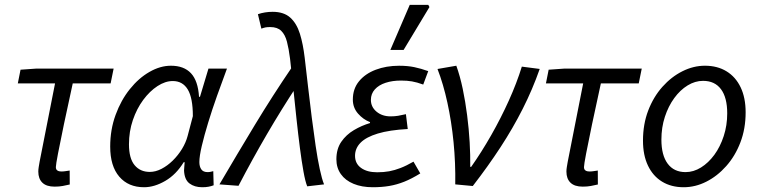

<svg xmlns="http://www.w3.org/2000/svg" viewBox="-20 -774 3187 806"><path d="M209.3 9.5Q174.9 9.5 157.9 -7.1Q140.8 -23.6 140.8 -53.8Q140.8 -62.4 142.5 -72.8Q144.2 -83.1 146.3 -95.2L211.1 -424H54.8L66.2 -481.4L133.2 -486.1H457L444.4 -424H285.4Q264.4 -329.1 248.5 -253Q232.5 -177 223.5 -129.5Q214.5 -82.1 214.5 -72.5Q214.5 -62.5 220.9 -58.3Q227.3 -54.1 236.7 -54.1Q247.3 -54.1 255.7 -55.6Q264.1 -57.1 272.5 -58.1L272.8 0.5Q258.1 3.9 243.2 6.7Q228.4 9.5 209.3 9.5Z M584.7 12Q518.8 12 480.7 -32.4Q442.6 -76.8 442.6 -158.5Q442.6 -229.9 465.3 -291.8Q487.9 -353.7 525.2 -400Q562.4 -446.4 607.6 -472.2Q652.7 -498.1 697.7 -498.1Q752.1 -498.1 781.7 -466.5Q811.3 -434.8 815.5 -367.7H819.5L855.1 -486.1H932.8Q911.9 -430.1 891.1 -371.7Q870.3 -313.3 853.8 -259Q837.3 -204.7 827.1 -161.5Q816.9 -118.2 816.9 -93.6Q816.9 -75 824.9 -63.3Q832.9 -51.5 851.5 -51.5Q859.4 -51.5 865.1 -53Q870.9 -54.5 875.3 -55.5L876.9 3.8Q866 7.9 855 9.9Q844 12 828.6 12Q796.7 12 775.6 -3.8Q754.5 -19.5 752.6 -57.8Q752.6 -63.5 753.6 -73.3Q754.5 -83.1 755.2 -93.2H751.2Q719.7 -41.4 673.9 -14.7Q628.1 12 584.7 12ZM608.8 -52.3Q632.9 -52.3 657.8 -65.1Q682.7 -77.9 705.1 -99.8Q727.5 -121.8 744 -148.7Q760.4 -175.6 767.7 -203.5L789.6 -286.5Q789.6 -362.9 768.2 -398.4Q746.8 -433.8 705.3 -433.8Q673.7 -433.8 641.1 -412.6Q608.6 -391.4 581.3 -354.7Q554.1 -318 537.7 -269.9Q521.4 -221.9 521.4 -168.2Q521.4 -109.1 545 -80.7Q568.5 -52.3 608.8 -52.3Z M1269.7 8.2Q1261.4 -12.2 1253.9 -54.3Q1246.3 -96.4 1239 -153Q1231.7 -209.5 1224.8 -273.7Q1217.8 -337.9 1211.2 -403.2Q1204.6 -468.5 1197.6 -527.6Q1192.4 -569.1 1184.6 -598.9Q1176.8 -628.7 1160.6 -644.5Q1144.4 -660.4 1114.5 -660.4Q1102.8 -660.4 1095.3 -659.1Q1087.8 -657.7 1077.2 -653.8L1062.7 -714.4Q1076.9 -719.4 1092.8 -721.9Q1108.7 -724.4 1124.4 -724.4Q1171.5 -724.4 1198.4 -700.2Q1225.3 -676 1238.9 -632.5Q1252.4 -589 1259.1 -531.5Q1266.1 -473 1273.3 -408.9Q1280.5 -344.8 1288.7 -281.2Q1296.9 -217.7 1305 -161.9Q1313.2 -106.1 1322.4 -63.8Q1331.5 -21.5 1340.4 0ZM901.2 0Q976.3 -128 1050 -249.8Q1123.7 -371.6 1206.6 -493.4L1227.6 -415.4Q1161.6 -315.1 1100.6 -210.6Q1039.6 -106.1 981.2 6Z M1544.8 12Q1499 12 1464.3 -2.3Q1429.6 -16.6 1410.9 -43.1Q1392.1 -69.7 1392.1 -105.4Q1392.1 -148.7 1412.6 -178.6Q1433.2 -208.6 1465.7 -227.8Q1498.1 -247 1533.3 -257.4V-261.4Q1504.6 -272.4 1482.9 -297.2Q1461.2 -322 1461.2 -356Q1461.2 -401.3 1487.1 -432.8Q1512.9 -464.4 1557.1 -481.2Q1601.3 -498 1655.3 -498Q1691 -498 1719 -492.2Q1746.9 -486.4 1777.7 -475.4L1756.7 -419Q1730 -428.8 1709.5 -432.3Q1689 -435.8 1663.7 -435.8Q1627 -435.8 1598.5 -426.4Q1570.1 -417.1 1553.5 -398.7Q1537 -380.3 1537 -354.6Q1537 -325 1560.7 -305.2Q1584.4 -285.5 1619.4 -285.5Q1636.3 -285.5 1651 -287.9Q1665.7 -290.3 1684 -294.7L1691.7 -232.4Q1614.9 -228.2 1565.9 -213.4Q1517 -198.6 1493.7 -175Q1470.4 -151.4 1470.4 -119.9Q1470.4 -87.3 1495.7 -69.1Q1521 -50.8 1563.4 -50.8Q1590.9 -50.8 1613.8 -55Q1636.7 -59.2 1661.2 -68.7Q1685.7 -78.1 1715.8 -95.4L1744.3 -46Q1708.2 -23.6 1676.8 -11.1Q1645.3 1.4 1613.7 6.7Q1582 12 1544.8 12ZM1618.7 -564.4 1700.1 -753.6H1777.9L1782.8 -744.4L1674.3 -564.4Z M1891.1 0Q1892.6 -89.7 1884 -177Q1875.3 -264.4 1858.2 -342.7Q1841.2 -421 1816.6 -484.4L1895.6 -498.1Q1911.2 -454.7 1922.5 -401.1Q1933.7 -347.4 1941 -290Q1948.4 -232.6 1951.6 -177Q1954.8 -121.3 1954 -73.6H1958Q2001.9 -136 2042.4 -207.2Q2082.9 -278.4 2116.1 -351.9Q2149.3 -425.5 2170.6 -494.3L2245.7 -484.6Q2215.4 -398.2 2174.2 -316.9Q2133.1 -235.6 2080.9 -155.7Q2028.7 -75.8 1964.7 6.9Z M2426.3 9.5Q2391.9 9.5 2374.9 -7.1Q2357.8 -23.6 2357.8 -53.8Q2357.8 -62.4 2359.5 -72.8Q2361.2 -83.1 2363.3 -95.2L2428.1 -424H2271.8L2283.2 -481.4L2350.2 -486.1H2674L2661.4 -424H2502.4Q2481.4 -329.1 2465.5 -253Q2449.5 -177 2440.5 -129.5Q2431.5 -82.1 2431.5 -72.5Q2431.5 -62.5 2437.9 -58.3Q2444.3 -54.1 2453.7 -54.1Q2464.3 -54.1 2472.7 -55.6Q2481.1 -57.1 2489.5 -58.1L2489.8 0.5Q2475.1 3.9 2460.2 6.7Q2445.4 9.5 2426.3 9.5Z M2850.1 12Q2797.7 12 2759.3 -11.5Q2721 -34.9 2700.1 -78.8Q2679.2 -122.6 2679.2 -183.4Q2679.2 -252.6 2701.1 -309.9Q2723.1 -367.3 2760.6 -409.4Q2798.2 -451.6 2844.6 -474.8Q2890.9 -498.1 2939.2 -498.1Q2991.6 -498.1 3029.9 -474.6Q3068.3 -451.2 3089.2 -407.3Q3110.1 -363.5 3110.1 -302.7Q3110.1 -233.5 3088.1 -176.2Q3066.1 -118.8 3028.6 -76.7Q2991.1 -34.5 2945 -11.3Q2898.9 12 2850.1 12ZM2858 -51.5Q2891.4 -51.5 2922.7 -70.9Q2954 -90.3 2978.8 -124.1Q3003.5 -158 3018.1 -202.7Q3032.8 -247.5 3032.8 -298.2Q3032.8 -364.6 3006.6 -399.6Q2980.5 -434.6 2931.3 -434.6Q2897.9 -434.6 2866.6 -415.4Q2835.2 -396.2 2810.5 -362.3Q2785.8 -328.5 2771.1 -283.7Q2756.5 -239 2756.5 -187.9Q2756.5 -122.4 2782.8 -87Q2809.1 -51.5 2858 -51.5Z"/></svg>

Font: Source Sans 3
Style: Italic
Weight: 200
Italic angle: -11°
Designer: Paul D. Hunt
Foundry: Adobe
Version: Version 3.046;hotconv 1.0.118;makeotfexe 2.5.65603